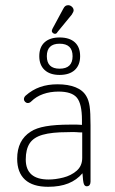

<svg xmlns="http://www.w3.org/2000/svg" viewBox="-20 -708 442 738"><path d="M295 -228Q284 -229 276 -229Q268 -229 262 -229Q256 -229 249 -229Q193 -229 156 -222.5Q119 -216 98 -202Q46 -169 46 -98Q46 -45 76 -17.5Q106 10 165 10Q210 10 242.5 -3Q275 -16 297 -42Q299 -9 302.5 -0.5Q306 8 313 8Q321 8 324.5 3Q328 -2 328 -10V-226Q328 -276 324.5 -299.5Q321 -323 312 -338Q299 -361 270.5 -372.5Q242 -384 201 -384Q164 -384 134 -373.5Q104 -363 78 -340Q72 -334 72 -327Q72 -321 76.5 -316.5Q81 -312 87 -312Q94 -312 100 -318Q119 -337 146 -346.5Q173 -356 205 -356Q256 -356 275.5 -332.5Q295 -309 295 -247ZM296 -199V-101Q296 -70 274.5 -51.5Q253 -33 223 -25.5Q193 -18 167 -18Q79 -18 79 -95Q79 -134 94 -157Q109 -180 144 -190Q179 -200 239 -200Q266 -201 274 -200Q282 -199 296 -199ZM209 -564Q172 -564 151.5 -545.5Q131 -527 131 -492Q131 -458 151.5 -439Q172 -420 209 -420Q247 -420 267.5 -439Q288 -458 288 -492Q288 -527 267.5 -545.5Q247 -564 209 -564ZM209 -540Q259 -540 259 -492Q259 -444 209 -444Q160 -444 160 -492Q160 -540 209 -540ZM263 -668Q263 -676 256.5 -682Q250 -688 242 -688Q236 -688 231.5 -685Q227 -682 223 -674L182 -598Q181 -595 180 -593Q179 -591 179 -589Q179 -585 183 -581.5Q187 -578 191 -578Q194 -578 196.5 -579.5Q199 -581 201 -585L256 -652Q263 -663 263 -668Z"/></svg>

Font: Beiruti ExtraLight
Style: Regular
Weight: 250
Designer: Arlette Boutros
Foundry: Boutros
Version: Version 1.41